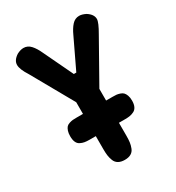

<svg xmlns="http://www.w3.org/2000/svg" viewBox="-169 -805 839 913"><g transform="rotate(-30 250.0 -349.0)"><path d="M348.1 -165H313V-94.2Q313 -72.8 311 -58.3Q309.1 -43.9 303.2 -28.8Q297.4 -13.7 284.2 -5.9Q271 2 250 2Q229 2 215.3 -5.9Q201.7 -13.7 195.8 -28.8Q189.9 -43.9 188 -58.3Q186 -72.8 186 -94.2V-165H151.9Q135.7 -165 124.8 -167Q113.8 -168.9 102.5 -174.6Q91.3 -180.2 85.7 -192.9Q80.1 -205.6 80.1 -225.1Q80.1 -242.2 84.2 -254.2Q88.4 -266.1 94.2 -272.5Q100.1 -278.8 110.8 -282.2Q121.6 -285.6 129.9 -286.4Q138.2 -287.1 151.9 -287.1H186V-351.1L57.1 -580.1Q30.8 -620.6 30.8 -645Q30.8 -670.4 61 -689.9Q80.6 -700.2 97.2 -700.2Q120.1 -700.2 136.5 -682.1Q152.8 -664.1 166 -634.8L243.2 -473.1H256.8L334 -634.8Q347.2 -664.1 363.5 -682.1Q379.9 -700.2 402.8 -700.2Q418.9 -700.2 439 -689.9Q469.2 -670.4 469.2 -645Q469.2 -626.5 439.9 -576.2L313 -351.1V-287.1H348.1Q360.8 -287.1 369.1 -286.4Q377.4 -285.6 387.9 -282.2Q398.4 -278.8 404.8 -272.5Q411.1 -266.1 415.5 -254.2Q419.9 -242.2 419.9 -225.1Q419.9 -205.6 413.8 -192.9Q407.7 -180.2 396.5 -174.6Q385.3 -168.9 374.3 -167Q363.3 -165 348.1 -165Z"/></g></svg>

Font: Concert One
Style: Regular
Weight: 400
Designer: Johan Kallas, Mihkel Virkus
Foundry: Johan Kallas, Mihkel Virkus
Version: Version 1.003